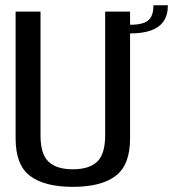

<svg xmlns="http://www.w3.org/2000/svg" viewBox="-20 -720 670 744"><path d="M262.5 4Q372.5 4 428.2 -38.5Q484 -81 484 -183V-675H387.5V-195.5Q387.5 -123 356.5 -93.5Q325.5 -64 262.5 -64Q199 -64 168 -93.5Q137 -123 137 -195.5V-675H40.5V-183Q40.5 -81 96.2 -38.5Q152 4 262.5 4ZM483 -624V-590.5Q533.5 -590.5 565.8 -602.2Q598 -614 614.2 -638Q630.5 -662 630.5 -699.5H574.5Q574.5 -673 566.5 -656.5Q558.5 -640 538.8 -632Q519 -624 483 -624Z"/></svg>

Font: Anybody SemiCondensed
Style: Regular
Weight: 400
Width: 4
Version: Version 1.113;gftools[0.9.25]